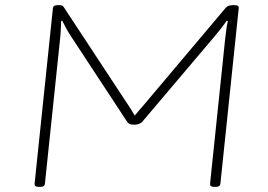

<svg xmlns="http://www.w3.org/2000/svg" viewBox="-20 -722 1040 744"><path d="M129 2Q113 2 114 -10L185 -690Q186 -702 202 -702H210Q219 -702 222.5 -699.5Q226 -697 230 -690L476 -316Q483 -306 489.5 -295.5Q496 -285 502 -274Q511 -285 519.5 -295Q528 -305 537 -315L854 -691Q860 -698 867.5 -700Q875 -702 882 -702H890Q907 -702 905 -690L834 -10Q833 2 817 2H809Q793 2 794 -10L853 -576Q855 -590 857 -607Q859 -624 863 -640L859 -642Q849 -628 837.5 -613Q826 -598 814 -584L532 -251Q521 -239 503 -239H495Q488 -239 482.5 -241.5Q477 -244 472 -251L252 -586Q243 -600 235.5 -614Q228 -628 221 -642L217 -640Q216 -624 215.5 -607Q215 -590 213 -573L154 -10Q153 2 137 2Z"/></svg>

Font: Asap Expanded Expanded Thin
Style: Italic
Weight: 100
Width: 7
Italic angle: -6°
Designer: Pablo Cosgaya
Foundry: Omnibus-Type
Version: Version 3.001; ttfautohint (v1.8.4.7-5d5b)